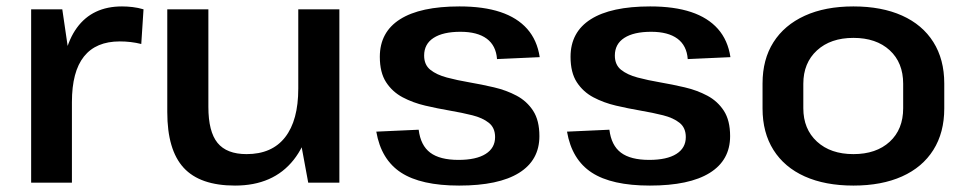

<svg xmlns="http://www.w3.org/2000/svg" viewBox="-20 -569 3018 598"><path d="M77 -540H174L204 -335V0H77ZM171 -286Q171 -416 219.5 -482.5Q268 -549 360 -549Q376 -549 393 -547Q410 -545 427 -540L420 -432Q388 -440 353 -440Q279 -440 241.5 -393Q204 -346 204 -251Z M629 -236Q629 -159 657.5 -124Q686 -89 748 -89Q827 -89 868 -141.5Q909 -194 909 -293L958 -369V-301Q958 -151 894.5 -71Q831 9 712 9Q603 9 552 -46.5Q501 -102 501 -220V-540H629ZM1037 0H940L909 -168V-540H1037Z M1410 9Q1291 9 1229 -31.5Q1167 -72 1152 -159L1284 -165Q1290 -116 1320 -93.5Q1350 -71 1408 -71Q1463 -71 1492.5 -89.5Q1522 -108 1522 -142Q1522 -171 1502.5 -186.5Q1483 -202 1451 -210Q1419 -218 1381 -224.5Q1343 -231 1304.5 -240Q1266 -249 1234 -266Q1202 -283 1182.5 -313Q1163 -343 1163 -392Q1163 -469 1226 -509Q1289 -549 1411 -549Q1486 -549 1538.5 -531.5Q1591 -514 1622 -479Q1653 -444 1661 -391L1528 -385Q1525 -427 1496 -448.5Q1467 -470 1414 -470Q1360 -470 1330.5 -451Q1301 -432 1301 -396Q1301 -367 1320.5 -351.5Q1340 -336 1372 -327.5Q1404 -319 1442 -312.5Q1480 -306 1518.5 -297Q1557 -288 1589 -271Q1621 -254 1640.5 -224Q1660 -194 1660 -145Q1660 -70 1596.5 -30.5Q1533 9 1410 9Z M2004 9Q1885 9 1823 -31.5Q1761 -72 1746 -159L1878 -165Q1884 -116 1914 -93.5Q1944 -71 2002 -71Q2057 -71 2086.5 -89.5Q2116 -108 2116 -142Q2116 -171 2096.5 -186.5Q2077 -202 2045 -210Q2013 -218 1975 -224.5Q1937 -231 1898.5 -240Q1860 -249 1828 -266Q1796 -283 1776.5 -313Q1757 -343 1757 -392Q1757 -469 1820 -509Q1883 -549 2005 -549Q2080 -549 2132.5 -531.5Q2185 -514 2216 -479Q2247 -444 2255 -391L2122 -385Q2119 -427 2090 -448.5Q2061 -470 2008 -470Q1954 -470 1924.5 -451Q1895 -432 1895 -396Q1895 -367 1914.5 -351.5Q1934 -336 1966 -327.5Q1998 -319 2036 -312.5Q2074 -306 2112.5 -297Q2151 -288 2183 -271Q2215 -254 2234.5 -224Q2254 -194 2254 -145Q2254 -70 2190.5 -30.5Q2127 9 2004 9Z M2638 9Q2550 9 2486.5 -19.5Q2423 -48 2389 -102Q2355 -156 2355 -231V-309Q2355 -384 2389 -437.5Q2423 -491 2486.5 -520Q2550 -549 2638 -549Q2726 -549 2789.5 -520.5Q2853 -492 2887 -438Q2921 -384 2921 -309V-231Q2921 -156 2887 -102Q2853 -48 2789.5 -19.5Q2726 9 2638 9ZM2638 -89Q2709 -89 2751 -127.5Q2793 -166 2793 -232V-308Q2793 -374 2751 -412.5Q2709 -451 2638 -451Q2567 -451 2524.5 -412Q2482 -373 2482 -308V-232Q2482 -167 2524.5 -128Q2567 -89 2638 -89Z"/></svg>

Font: Pathway Extreme 12pt SemiBold
Style: Regular
Weight: 600
Version: Version 1.001;gftools[0.9.26]